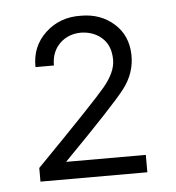

<svg xmlns="http://www.w3.org/2000/svg" viewBox="-38 -796 413 451"><g transform="rotate(-5 169.0 -570.0)"><path d="M40 -412.1Q179.2 -554.2 207 -587.6Q234.9 -621.1 234.9 -649.9Q234.9 -683.1 215.3 -701.2Q195.8 -719.2 166 -720.2Q135.3 -720.2 115.2 -700.7Q95.2 -681.2 95.2 -648.9H51.8Q50.8 -697.8 85 -729.5Q119.1 -761.2 168.9 -759.8Q214.8 -759.8 246.3 -731.9Q277.8 -704.1 278.8 -658.2Q279.8 -615.2 252 -579.1Q224.1 -543 104 -420.9H292V-379.9H40Z"/></g></svg>

Font: Oakes Grotesk
Style: Regular
Weight: 400
Designer: Samuel Oakes
Foundry: Samuel Oakes
Version: Version 1.0 | wf-rip DC20170320